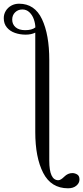

<svg xmlns="http://www.w3.org/2000/svg" viewBox="-88 -719 444 1024"><path d="M100.1 -14.6V-544.9Q78.1 -534.2 49.3 -534.2Q18.6 -534.2 -8.1 -543.5Q-34.7 -552.7 -51.3 -572.5Q-67.9 -592.3 -67.9 -622.1Q-67.9 -643.6 -57.1 -661.1Q-46.4 -678.7 -27.8 -689Q-9.3 -699.2 13.7 -699.2Q97.2 -699.2 136 -616.7Q174.8 -534.2 174.8 -399.4V138.2Q174.8 242.2 223.1 242.2Q235.8 242.2 254.9 223.1Q273.9 204.1 297.9 204.1Q311 204.1 323.5 211.4Q335.9 218.8 335.9 238.3Q335.9 257.3 319.3 271.2Q302.7 285.2 274.9 285.2Q184.6 285.2 142.3 202.9Q100.1 120.6 100.1 -14.6ZM100.6 -572.8Q100.1 -594.2 92.3 -616.5Q84.5 -638.7 68.8 -653.6Q53.2 -668.5 31.2 -668.5Q8.3 -668.5 -7.3 -653.3Q-22.9 -638.2 -22.9 -614.3Q-22.9 -589.4 -4.9 -573.7Q13.2 -558.1 46.4 -558.1Q82 -558.1 100.6 -572.8Z"/></svg>

Font: JuniusX
Style: Regular
Weight: 400
Designer: Peter S. Baker
Foundry: Briery Creek Software
Version: Version 1.004